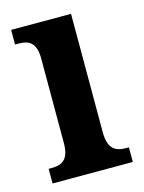

<svg xmlns="http://www.w3.org/2000/svg" viewBox="-89 -591 486 647"><g transform="rotate(-15 154.5 -268.0)"><path d="M14 0H294V-51H284C248 -51 222 -64 222 -123V-536H13V-485H26C61 -485 86 -472 86 -417V-122C86 -64 61 -51 24 -51H14Z"/></g></svg>

Font: Noto Serif Georgian Condensed Bold
Style: Regular
Weight: 700
Width: 3
Designer: Monotype Design Team, Akaki Razmadze
Foundry: Google LLC
Version: Version 2.003